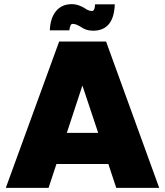

<svg xmlns="http://www.w3.org/2000/svg" viewBox="-20 -905 795 925"><path d="M540 0H747L491 -705H265L8 0H214L252 -115H502ZM453 -265H302L377 -493ZM314 -759C317 -782 322 -790 330 -790C345 -790 358 -782 370 -775C386 -764 404 -757 428 -757C492 -757 530 -796 533 -884H438C437 -860 431 -852 423 -852C412 -852 399 -857 386 -867C369 -876 352 -885 325 -885C262 -885 223 -838 220 -759Z"/></svg>

Font: SVN-Poppins ExtraBold
Style: Regular
Weight: 800
Designer: Ninad Kale (Devanagari), Jonny Pinhorn (Latin)
Foundry: Indian Type Foundry
Version: Version 3.002 2017; ttfautohint (v1.8.3)